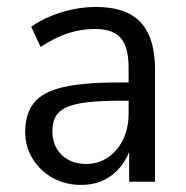

<svg xmlns="http://www.w3.org/2000/svg" viewBox="-20 -515 527 544"><path d="M210 8.9Q164.1 8.9 128.3 -11.5Q92.5 -32 71.9 -66.1Q51.4 -100.1 51.4 -140.7Q51.4 -192.5 76.2 -223.6Q101 -254.6 158.8 -268Q216.6 -281.3 313.4 -281.3H356.3V-229.6H317.7Q263 -229.6 226.3 -225.1Q189.6 -220.5 168.2 -210.9Q146.8 -201.3 137.6 -184.6Q128.4 -167.9 128.4 -143.4Q128.4 -101.7 155 -76Q181.5 -50.4 224.7 -50.4Q258.1 -50.4 285.3 -68.6Q312.6 -86.8 328.5 -119.2Q344.4 -151.5 344.4 -193.7V-322.9Q344.4 -381.1 322.4 -407Q300.4 -432.9 249.1 -432.9Q210.2 -432.9 172.7 -420.8Q135.1 -408.6 95.1 -382L68.4 -439.3Q93.1 -456.6 123.8 -469.3Q154.5 -482.1 187.4 -488.7Q220.2 -495.3 251.1 -495.3Q309.1 -495.3 346.1 -476.1Q383 -457 401.1 -417.7Q419.2 -378.4 419.2 -317.1V0H345.9V-111.4H354.5Q345.4 -74.3 325.1 -47.1Q304.7 -19.9 275.7 -5.5Q246.8 8.9 210 8.9Z"/></svg>

Font: Nunito Sans 12pt ExtraLight SemiCondensed
Style: Regular
Weight: 200
Width: 4
Version: Version 3.101;gftools[0.9.27]